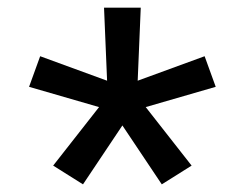

<svg xmlns="http://www.w3.org/2000/svg" viewBox="-20 -783 640 502"><path d="M197 -301 119 -350 239 -503 56 -556 85 -636 260 -572 252 -763H348L340 -572L515 -636L544 -556L361 -503L481 -350L403 -301L300 -455Z"/></svg>

Font: Iosevka Slab Medium Extended
Style: Regular
Weight: 500
Width: 7
Monospace: yes
Designer: Belleve Invis
Foundry: Belleve Invis
Version: Version 11.1.1; ttfautohint (v1.8.3)